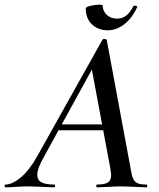

<svg xmlns="http://www.w3.org/2000/svg" viewBox="-58 -804 681 824"><path d="M-34 -12Q-6 -12 30.5 -42Q67 -72 101 -132L382 -634Q384 -637 390 -637Q393 -637 396 -636Q399 -635 400 -633L502 -84Q507 -53 512.5 -39Q518 -25 530.5 -18.5Q543 -12 570 -12Q574 -12 574 -6Q574 0 570 0Q555 0 521 -2Q485 -4 462 -4Q440 -4 406 -2Q374 0 359 0Q355 0 355 -6Q355 -12 359 -12Q391 -12 405 -21Q419 -30 419 -53Q419 -60 415 -84L333 -523L379 -583L130 -130Q102 -81 102 -54Q102 -31 120 -21.5Q138 -12 175 -12Q179 -12 178.5 -6Q178 0 174 0Q161 0 125 -2Q81 -4 58 -4Q37 -4 9 -2Q-19 0 -34 0Q-38 0 -38 -6Q-38 -12 -34 -12ZM194 -270H411L413 -245H179ZM310 -768Q310 -774 330.5 -779Q351 -784 369 -784Q382 -784 382 -781Q384 -754 401.5 -739Q419 -724 445 -724Q488 -724 514 -777Q517 -780 520 -780Q524 -780 528 -778Q532 -776 531 -774Q509 -726 475.5 -700Q442 -674 405 -674Q363 -674 336.5 -699.5Q310 -725 310 -768Z"/></svg>

Font: Cormorant Infant SemiBold
Style: Italic
Weight: 600
Italic angle: -10°
Designer: Christian Thalmann (Catharsis Fonts)
Foundry: Catharsis Fonts
Version: Version 4.000